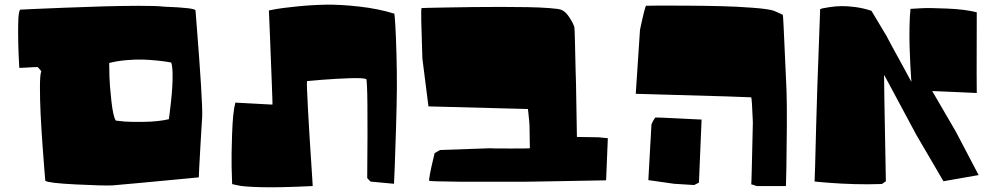

<svg xmlns="http://www.w3.org/2000/svg" viewBox="-20 -779 4232 819"><path d="M474.1 -264.6Q488.3 -262.7 512.2 -260.5Q536.1 -258.3 596.2 -259.3Q656.2 -260.3 700.2 -270.5Q701.2 -278.3 703.1 -291.7Q705.1 -305.2 709 -341.1Q712.9 -377 714.8 -406.7Q716.8 -436.5 716.1 -467.5Q715.3 -498.5 710.4 -512.2Q704.6 -513.2 694.1 -515.1Q683.6 -517.1 652.1 -520.5Q620.6 -523.9 590.3 -524.9Q560.1 -525.9 519.8 -522.5Q479.5 -519 445.8 -510.3Q445.8 -486.8 446.8 -451.4Q447.8 -416 455.1 -348.9Q462.4 -281.7 474.1 -264.6ZM62.5 -489.3Q62.5 -492.2 62 -497.3Q61.5 -502.4 60.8 -518.3Q60.1 -534.2 59.3 -549.6Q58.6 -564.9 58.1 -586.4Q57.6 -607.9 57.4 -626.5Q57.1 -645 57.4 -664.8Q57.6 -684.6 58.3 -699Q59.1 -713.4 61 -724.1Q63 -734.9 65.9 -737.8Q86.4 -738.8 121.1 -740.5Q155.8 -742.2 248.5 -745.8Q341.3 -749.5 418 -751.7Q494.6 -753.9 571.8 -754.2Q648.9 -754.4 679.7 -750.5Q814 -745.6 814 -734.4Q814 -732.9 822 -631.3Q830.1 -529.8 837.2 -418.9Q844.2 -308.1 842.3 -278.3Q841.3 -262.2 839.6 -235.6Q837.9 -209 834.7 -153.1Q831.5 -97.2 829.6 -59.8Q827.6 -22.5 828.1 -22.5Q829.1 -22.5 744.1 -14.4Q659.2 -6.3 567.1 2.2Q475.1 10.7 460.9 11.7Q423.8 13.7 305.2 7.8Q186.5 2 173.3 -7.8Q171.9 -24.9 169.4 -53.2Q167 -81.5 161.6 -156.5Q156.2 -231.4 153.3 -291Q150.4 -350.6 150.4 -406Q150.4 -461.4 156.2 -475.6L141.1 -492.7Q142.1 -493.2 122.3 -492.4Q102.5 -491.7 82.5 -490.2Z M1142.1 -333.5Q1143.1 -329.1 1139.2 -429.4Q1135.3 -529.8 1131.3 -631.8L1127 -734.4Q1138.7 -736.8 1159.7 -740.7Q1180.7 -744.6 1243.7 -751.2Q1306.6 -757.8 1367.7 -759Q1428.7 -760.3 1510.7 -751.2Q1592.8 -742.2 1662.1 -720.7Q1663.6 -714.4 1666.3 -670.9Q1668.9 -627.4 1671.1 -551Q1673.3 -474.6 1672.9 -402.3Q1672.4 -331.5 1669.2 -229.7Q1666 -127.9 1663.6 -61.5L1660.6 4.9L1560.5 -4.4L1546.4 -19.5Q1550.3 -434.6 1542 -441.9Q1526.4 -447.3 1470.2 -445.3Q1414.1 -443.4 1352.1 -438.5L1289.6 -433.1Q1287.6 -424.8 1293.7 -313Q1299.8 -201.2 1307.1 -93.3L1314 14.6Q1171.9 21.5 1095.5 19.5Q1019 17.6 994.6 11.7L970.2 6.3Q969.2 -22.5 968 -67.6Q966.8 -112.8 970 -207Q973.1 -301.3 983.9 -341.3Q983.9 -341.3 1137.7 -333Q1142.6 -333 1142.1 -333.5Z M2533.2 -193.4 2572.8 -189.5 2565.4 -9.8Q2543.9 -9.3 2508.5 -8.8Q2473.1 -8.3 2398.4 -6.8Q2323.7 -5.4 2274.4 -4.6Q2225.1 -3.9 2225.6 -3.9H2225.1H2224.6H2224.1H2223.6H2223.1H2222.7H2222.2H2221.7H2221.2H2220.7H2220.2H2219.7H2219.2H2218.8H2218.3H2217.8H2217.3H2216.8H2216.3H2215.8H2215.3H2214.8H2214.4H2213.9H2213.4H2212.9H2212.4H2211.9H2211.4H2210.9H2210.4H2210H2209.5H2209H2208.5H2208H2207.5H2207H2206.5H2206.1H2205.6H2205.1H2204.6H2204.1H2203.6H2203.1H2202.6H2202.1H2201.7H2201.2H2200.7H2200.2H2199.7H2199.2H2198.7H2198.2H2197.8H2197.3H2196.8H2196.3H2195.8H2195.3H2194.8H2194.3H2193.8H2193.4H2192.9H2192.4H2191.9H2191.4H2190.9H2190.4H2189.9H2189.5H2189H2188.5H2188H2187.5H2187H2186.5H2186H2185.5H2185.1H2184.6H2184.1H2183.6H2183.1H2182.6H2182.1H2181.6H2181.2H2180.7H2180.2H2179.7H2179.2H2178.7H2178.2H2177.2H2176.8H2176.3H2175.8H2175.3H2174.8H2174.3H2173.8H2173.3H2172.9H2172.4H2171.9H2171.4H2170.9H2170.4H2169.9H2169.4H2168.5H2168H2167.5H2167H2166.5H2166H2165.5H2165H2164.6H2163.6H2163.1H2162.6H2162.1H2161.6H2161.1H2160.6H2160.2H2159.2H2158.7H2158.2H2157.7H2157.2H2156.7H2155.8H2155.3H2154.8H2154.3H2153.8H2153.3H2152.3H2151.9H2151.4H2150.9H2150.4H2149.4H2148.9H2148.4H2147.9H2147H2146.5H2146H2145.5H2145H2144H2143.6H2143.1H2142.6H2141.6H2141.1H2140.6H2140.1H2139.2H2138.7H2138.2H2137.2H2136.7H2136.2H2135.7H2134.8H2134.3H2133.8H2132.8H2132.3H2131.8H2131.3H2130.4H2129.9H2129.4H2128.4H2127.9H2127.4H2126.5H2126H2125.5H2124.5H2124H2123.5H2122.6H2122.1H2121.6H2120.6H2120.1H2119.6H2118.7H2118.2H2117.7H2116.7H2116.2H2115.2H2114.7H2114.3H2113.3H2112.8H2112.3H2111.3H2110.8H2109.9H2109.4H2108.9H2107.9H2107.4H2106.4H2106H2105.5H2104.5H2104H2103H2102.5H2101.6H2101.1H2100.6H2099.6H2099.1H2098.1H2097.7H2096.7H2096.2H2095.2H2094.7H2094.2H2093.3H2092.8H2091.8H2091.3H2090.3H2089.8H2088.9H2088.4H2087.4H2086.9H2085.9H2085.4H2084.5H2084H2083H2082.5H2081.5H2081.1H2080.1H2079.6H2078.6H2078.1H2077.1H2076.7H2075.7H2075.2H2074.2H2073.7H2072.8H2072.3H2071.3H2070.8H2069.8H2068.8H2068.4H2067.4H2066.9H2065.9H2065.4H2064.5H2064H2063H2062H2061.5H2060.5H2060.1H2059.1H2058.6H2057.6H2056.6H2056.2H2055.2H2054.7H2053.7H2053.2H2052.2H2051.3H2050.8H2049.8H2049.3H2048.3H2047.4H2046.9H2045.9H2044.9H2044.4H2043.5H2043H2042H2041H2040.5H2039.6H2038.6H2038.1H2037.1H2036.1H2035.6H2034.7H2034.2H2033.2H2032.2H2031.7H2030.8H2029.8H2029.3H2028.3H2027.3H2026.9H2025.9H2024.9H2024.4H2023.4H2022.5H2022H2021H2020H2019H2018.6H2017.6H2016.6H2016.1H2015.1H2014.2H2013.7H2012.7H2011.7H2010.7H2010.3H2009.3H2008.3H2007.3H2006.8H2005.9H2004.9H2004.4H2003.4H2002.4H2001.5H2001H2000H1999H1998H1997.6H1996.6H1995.6H1994.6H1994.1H1993.2H1992.2H1991.2H1990.2H1989.7H1988.8H1987.8H1986.8H1986.3H1985.4H1984.4H1983.4H1982.4H1981.9H1981H1980H1979H1978H1977.5H1976.6H1975.6H1974.6H1973.6H1972.7H1972.2H1971.2H1970.2H1969.2H1968.3H1967.3H1966.8H1965.8H1964.8H1963.9H1962.9H1961.9H1961.4H1960.4H1959.5H1958.5H1957.5H1956.5H1955.6H1955.1H1954.1H1953.1H1952.1H1951.2H1950.2H1949.2H1948.2H1947.8H1946.8H1945.8H1944.8H1943.8H1939.5Q1819.8 -5.4 1811.5 -7.3Q1808.6 -7.8 1814.2 -37.6Q1819.8 -67.4 1827.1 -96.7L1834 -126L1857.4 -139.2L2067.9 -146.5Q2076.2 -145.5 2158.2 -145.5Q2240.2 -145.5 2240.2 -146.5L2238.8 -234.4Q2239.3 -240.7 2237.5 -260.7Q2235.8 -280.8 2233.9 -297.4L2231.9 -314L1807.6 -325.2L1781.7 -529.8Q1781.7 -529.8 1776.9 -691.4Q1775.9 -742.2 1778.3 -744.6Q1789.6 -745.1 1809.1 -745.6Q1828.6 -746.1 1885.5 -747.1Q1942.4 -748 1995.1 -748.8Q2047.9 -749.5 2114.3 -749.5Q2180.7 -749.5 2231.2 -748.5Q2281.7 -747.6 2322 -744.6Q2362.3 -741.7 2374 -737.3Q2392.6 -730.5 2409.9 -703.1Q2427.2 -675.8 2430.2 -662.1Q2431.2 -657.7 2432.6 -597.9Q2434.1 -538.1 2435.3 -480.7Q2436.5 -423.3 2437 -423.3L2440.9 -194.8Z M2961.4 0 2972.7 -269Q2960 -269.5 2939.7 -270.5Q2919.4 -271.5 2876.2 -273.7Q2833 -275.9 2804.2 -277.1Q2775.4 -278.3 2775.4 -277.8L2772.9 -274.4Q2770.5 -271.5 2766.4 -264.2Q2762.2 -256.8 2758.8 -247.6L2745.6 -10.7L2855 4.9L2940.9 10.3ZM2691.9 -378.9 2710 -651.9Q2730.5 -749 2735.8 -754.4Q2754.9 -754.9 2786.6 -755.1Q2818.4 -755.4 2903.1 -754.9Q2987.8 -754.4 3056.6 -752.7Q3125.5 -751 3192.4 -745.8Q3259.3 -740.7 3281.7 -732.9L3319.3 -715.8Q3320.3 -710.9 3322.5 -668.2Q3324.7 -625.5 3328.4 -539.3Q3332 -453.1 3335 -392.6Q3336.9 -332 3336.4 -241.5Q3335.9 -150.9 3334.5 -68.4L3332.5 14.6H3208.5Q3208 14.6 3206.8 14.2Q3205.6 13.7 3202.1 12.7Q3198.7 11.7 3196 10.7Q3193.4 9.8 3190.4 8.8Q3187.5 7.8 3186 7.8L3184.6 7.3Q3185.1 7.8 3186.8 -58.3Q3188.5 -124.5 3189.9 -190.9L3191.4 -257.3Q3187.5 -356 3184.6 -363.8L3082 -367.7Z M3478.5 -740.2Q3482.4 -741.7 3490 -743.7Q3497.6 -745.6 3521.2 -749Q3544.9 -752.4 3569.3 -752.9Q3593.8 -753.4 3628.9 -748.8Q3664.1 -744.1 3697.3 -732.9Q3697.3 -732.9 3764.2 -621.1Q3761.7 -624.5 3787.6 -576.7Q3813.5 -528.8 3840.8 -479.5L3867.7 -429.7Q3867.2 -437.5 3866.2 -451.4Q3865.2 -465.3 3863 -505.4Q3860.8 -545.4 3859.9 -582Q3858.9 -618.7 3859.6 -663.6Q3860.4 -708.5 3863.8 -741.2Q3882.8 -742.7 3914.3 -744.1Q3945.8 -745.6 4021.2 -742.4Q4096.7 -739.3 4146.5 -726.6Q4145.5 -382.3 4146.5 -382.3Q4147 -382.3 4099.4 -384.5Q4051.8 -386.7 4003.9 -388.7L3956.5 -390.6L4057.6 -216.8L4151.4 -38.1Q4154.3 -32.2 4154.3 -32.2L4004.4 -5.9L3888.2 -204.6Q3879.4 -221.2 3865 -248Q3850.6 -274.9 3820.3 -331.3Q3790 -387.7 3770.3 -424.6Q3750.5 -461.4 3751 -459.5L3752.4 -355.5L3758.8 -4.9Q3755.9 -4.9 3749.8 0.5Q3743.7 5.9 3740.7 5.9Q3712.9 6.8 3681.9 7.1Q3650.9 7.3 3623.5 6.3Q3596.2 5.4 3570.1 4.2Q3543.9 2.9 3523.2 1.2Q3502.4 -0.5 3486.8 -1.7Q3471.2 -2.9 3462.6 -3.9Q3454.1 -4.9 3454.6 -4.9Q3455.6 -4.9 3461.4 -240.7L3466.3 -405.3L3478.5 -740.2Z"/></svg>

Font: Noot
Style: Regular
Weight: 400
Designer: Amos Jerbi
Foundry: Amos Jerbi
Version: Version 1.000;PS 001.001;hotconv 1.0.56